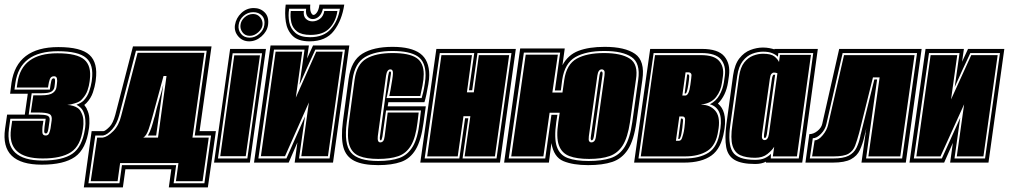

<svg xmlns="http://www.w3.org/2000/svg" viewBox="-26 -708 4393 836"><path d="M156 9Q-26 9 -4 -147L5 -209H82L95 -300H18L24 -347Q47 -503 228 -503Q326 -503 363.5 -469Q401 -435 391 -360L390 -352Q387 -331 378.5 -305.5Q370 -280 350 -259L341 -251L352 -235H351Q362 -215 363 -192Q364 -169 362 -154L361 -147Q349 -59 300.5 -25Q252 9 156 9ZM159 -9Q246 -9 289 -38.5Q332 -68 344 -147L345 -154Q347 -167 345.5 -187.5Q344 -208 335 -226Q327 -241 307 -252Q328 -260 338 -270Q355 -288 362.5 -310.5Q370 -333 373 -352L374 -360Q383 -426 349.5 -455.5Q316 -485 226 -485Q61 -485 41 -347L37 -318H191L194 -339Q195 -346 197.5 -356.5Q200 -367 208 -367Q213 -367 213.5 -360Q214 -353 213 -345L211 -329Q209 -317 199 -310Q188 -302 155 -302H112L99 -209H141Q168 -209 180 -204.5Q192 -200 190 -184L185 -149Q184 -141 181.5 -134Q179 -127 174 -127Q166 -127 166.5 -137.5Q167 -148 168 -156L173 -191H19L13 -147Q-6 -9 159 -9ZM160 -18Q4 -18 22 -147L27 -182H163L159 -156Q158 -146 158.5 -132Q159 -118 173 -118Q184 -118 188 -128Q192 -138 194 -149L199 -184Q202 -206 188 -212Q174 -218 142 -218H108L119 -293H154Q191 -293 205 -304Q218 -314 220 -329L222 -345Q224 -356 222 -366Q220 -376 209 -376Q195 -376 190.5 -362Q186 -348 185 -339L183 -327H47L50 -347Q68 -476 224 -476Q309 -476 341 -448.5Q373 -421 365 -360L364 -352Q362 -335 355 -314.5Q348 -294 332 -277Q322 -264 299 -258Q284 -253 267 -251L279 -250Q282 -249 285 -248.5Q288 -248 292 -247Q303 -244 312.5 -237.5Q322 -231 327 -220Q336 -204 337 -185Q338 -166 336 -154L335 -147Q325 -73 283 -45.5Q241 -18 160 -18Z M339 108 373 -137H425Q433 -138 451 -156Q466 -171 476 -208L553 -506H895L843 -137H914L879 108H709L720 29H520L509 108ZM359 90H494L505 11H741L730 90H864L893 -118H822L874 -487H566L493 -206Q483 -168 462 -144.5Q441 -121 423 -118H389ZM369 81 397 -109H422Q442 -112 467 -137Q492 -162 502 -205L573 -478H864L812 -109H883L856 81H740L751 2H497L486 81ZM598 -109H662L699 -377H686L639 -204Q632 -178 622 -147.5Q612 -117 598 -109ZM618 -118Q627 -133 633.5 -153Q640 -173 645 -193L648 -202Q656 -237 666 -270Q671 -287 676 -305Q681 -323 685 -340L654 -118Z M906 0 976 -495H1132L1062 0ZM923 -18H1051L1115 -476H987ZM933 -28 994 -467H1106L1044 -28ZM1059 -528Q1030 -528 1011.5 -549.5Q993 -571 997 -599Q1002 -630 1025 -651.5Q1048 -673 1079 -673Q1108 -673 1127 -653.5Q1146 -634 1141 -599Q1137 -571 1112.5 -549.5Q1088 -528 1059 -528ZM1061 -544Q1084 -544 1103 -560.5Q1122 -577 1125 -599Q1129 -625 1114.5 -640Q1100 -655 1077 -655Q1053 -655 1034.5 -639Q1016 -623 1013 -599Q1010 -577 1023.5 -560.5Q1037 -544 1061 -544ZM1062 -552Q1041 -552 1030 -567Q1019 -582 1021 -599Q1023 -618 1039 -632.5Q1055 -647 1076 -647Q1095 -647 1107 -632.5Q1119 -618 1117 -599Q1115 -582 1098 -567Q1081 -552 1062 -552Z M1322 -528Q1272 -528 1248 -552Q1224 -576 1218.5 -613Q1213 -650 1218 -688H1325Q1323 -665 1328 -654Q1333 -643 1339 -643Q1346 -643 1354 -654Q1362 -665 1365 -688H1473Q1463 -620 1428 -574Q1393 -528 1322 -528ZM1324 -546Q1383 -546 1414.5 -581.5Q1446 -617 1454 -670H1380Q1375 -647 1362.5 -636Q1350 -625 1336 -625Q1322 -625 1313 -636Q1304 -647 1307 -670H1233Q1228 -640 1233.5 -611.5Q1239 -583 1260.5 -564.5Q1282 -546 1324 -546ZM1326 -556Q1287 -556 1267.5 -571Q1248 -586 1242.5 -610Q1237 -634 1240 -660H1297Q1294 -638 1305.5 -626.5Q1317 -615 1334.5 -615Q1352 -615 1367 -626Q1382 -637 1386 -660H1443Q1437 -616 1409.5 -586Q1382 -556 1326 -556ZM1080 0 1152 -510H1319L1311 -453L1337 -510H1495L1424 0H1257L1269 -88L1231 0ZM1099 -18H1221L1302 -201L1276 -18H1409L1476 -492H1347Q1330 -455 1312.5 -416.5Q1295 -378 1278 -339L1300 -492H1167ZM1110 -28 1174 -483H1290L1262 -283L1351 -483H1466L1402 -28H1286L1319 -262L1215 -28Z M1621 11Q1554 11 1517 -7.5Q1480 -26 1469 -67.5Q1458 -109 1467 -179L1492 -365Q1503 -444 1551.5 -474Q1600 -504 1683 -504Q1764 -504 1803.5 -475Q1843 -446 1843 -381Q1843 -364 1839 -341Q1835 -318 1830.5 -296.5Q1826 -275 1822 -263H1665L1662 -245H1828L1818 -173Q1808 -97 1784 -57Q1760 -17 1720 -3Q1680 11 1621 11ZM1621 -7Q1676 -7 1712.5 -20Q1749 -33 1771 -69.5Q1793 -106 1801 -176L1807 -227H1655L1639 -113Q1636 -97 1632 -97Q1627 -97 1628 -111L1664 -377Q1666 -389 1667.5 -393Q1669 -397 1672 -397Q1678 -397 1676 -385Q1675 -377 1671.5 -356Q1668 -335 1664 -313Q1660 -291 1657 -281H1810Q1813 -290 1817 -308Q1821 -326 1824 -346Q1827 -366 1827 -381Q1827 -440 1792 -463Q1757 -486 1683 -486Q1608 -486 1563.5 -459.5Q1519 -433 1509 -362L1484 -176Q1471 -81 1502 -44Q1533 -7 1621 -7ZM1621 -16Q1570 -16 1538.5 -28.5Q1507 -41 1495.5 -75.5Q1484 -110 1493 -176L1518 -361Q1527 -428 1569 -452.5Q1611 -477 1683 -477Q1755 -477 1787 -456Q1819 -435 1819 -385Q1819 -363 1813.5 -335Q1808 -307 1804 -290H1669Q1671 -297 1674.5 -317.5Q1678 -338 1681.5 -359Q1685 -380 1685 -390Q1685 -406 1674 -406Q1659 -406 1655 -379L1619 -115Q1616 -88 1630 -88Q1637 -88 1642 -93.5Q1647 -99 1649 -115L1662 -218H1797L1792 -176Q1784 -109 1763.5 -74.5Q1743 -40 1708 -28Q1673 -16 1621 -16Z M1804 0 1874 -495H2220L2151 0ZM1823 -18H1974L1999 -193H2013L1988 -18H2136L2201 -477H2053L2030 -315H2016L2039 -477H1889ZM1834 -27 1896 -468H2029L2007 -306H2037L2059 -468H2191L2129 -27H1997L2022 -202H1992L1967 -27Z M2535 11Q2469 11 2427 -6.5Q2385 -24 2375 -85L2364 0H2169L2239 -497H2433L2423 -424Q2447 -469 2492.5 -486.5Q2538 -504 2607 -504Q2695 -504 2739 -473.5Q2783 -443 2771 -361L2745 -176Q2734 -97 2708 -57Q2682 -17 2640 -3Q2598 11 2535 11ZM2537 -7Q2594 -7 2632.5 -19.5Q2671 -32 2694 -68.5Q2717 -105 2727 -176L2753 -361Q2763 -433 2724 -459.5Q2685 -486 2605 -486Q2526 -486 2479.5 -459.5Q2433 -433 2422 -361L2416 -314H2390L2413 -479H2255L2189 -18H2348L2375 -208H2401L2396 -176Q2386 -106 2398.5 -69.5Q2411 -33 2446 -20Q2481 -7 2537 -7ZM2539 -16Q2486 -16 2453 -28.5Q2420 -41 2407.5 -75.5Q2395 -110 2405 -176L2411 -217H2367L2340 -27H2200L2263 -470H2403L2379 -305H2423L2431 -361Q2441 -428 2485 -452.5Q2529 -477 2604 -477Q2679 -477 2716.5 -452.5Q2754 -428 2743 -361L2717 -176Q2707 -109 2685.5 -75Q2664 -41 2628.5 -28.5Q2593 -16 2539 -16ZM2549 -88Q2556 -88 2561.5 -93.5Q2567 -99 2569 -115L2606 -379Q2608 -395 2605 -400Q2601 -406 2594 -406Q2579 -406 2575 -379L2538 -115Q2536 -98 2539 -94Q2542 -88 2549 -88ZM2550 -97Q2548 -97 2547 -101Q2545 -104 2547 -115L2584 -379Q2587 -397 2592 -397Q2600 -397 2597 -379L2560 -115Q2559 -110 2558 -106.5Q2557 -103 2556 -101Q2553 -97 2550 -97Z M2735 0 2805 -495H3030Q3101 -495 3128 -462.5Q3155 -430 3148 -378L3144 -350Q3135 -292 3100 -257Q3139 -225 3129 -150L3127 -138Q3115 -62 3072 -31Q3029 0 2953 0ZM2754 -18H2955Q3020 -18 3059.5 -43.5Q3099 -69 3109 -138L3111 -150Q3117 -195 3105 -220.5Q3093 -246 3065 -254Q3092 -268 3106.5 -293.5Q3121 -319 3126 -350L3130 -378Q3136 -422 3113 -449.5Q3090 -477 3028 -477H2820ZM2764 -27 2826 -468H3026Q3083 -468 3105 -443Q3127 -418 3122 -378L3118 -350Q3113 -312 3091.5 -285Q3070 -258 3028 -253V-252Q3065 -252 3087.5 -227Q3110 -202 3103 -150L3101 -138Q3092 -75 3054 -51Q3016 -27 2956 -27ZM2945 -292H2958Q2974 -292 2980 -339Q2982 -355 2983.5 -365.5Q2985 -376 2985 -382Q2983 -393 2972 -393H2959ZM2955 -301 2966 -384H2970Q2975 -384 2975 -375Q2975 -370 2974 -361Q2973 -352 2971 -339Q2965 -301 2959 -301ZM2917 -95H2930Q2940 -95 2944 -108Q2946 -114 2949 -124.5Q2952 -135 2954 -151Q2957 -175 2957 -188Q2957 -201 2945 -201H2932ZM2927 -103 2939 -192H2943Q2948 -192 2948 -182L2945 -151Q2943 -138 2941.5 -128.5Q2940 -119 2938 -114Q2935 -103 2931 -103Z M3262 6Q3203 6 3173 -11.5Q3143 -29 3136 -67.5Q3129 -106 3137 -168L3166 -380Q3173 -428 3193.5 -454Q3214 -480 3241.5 -490.5Q3269 -501 3296 -501Q3311 -501 3324 -498.5Q3337 -496 3346 -493V-495H3535L3467 0H3309V-4Q3290 6 3262 6ZM3262 -12Q3288 -12 3304 -19.5Q3320 -27 3331 -38L3330 -18H3452L3515 -477H3363L3361 -461Q3352 -470 3336.5 -476.5Q3321 -483 3296 -483Q3273 -483 3249.5 -474Q3226 -465 3208 -442Q3190 -419 3184 -377L3154 -165Q3142 -82 3164 -47Q3186 -12 3262 -12ZM3262 -21Q3223 -21 3198 -32Q3173 -43 3163.5 -74Q3154 -105 3163 -165L3192 -376Q3198 -415 3214.5 -436Q3231 -457 3253 -465.5Q3275 -474 3296 -474Q3331 -474 3345.5 -462.5Q3360 -451 3366 -438L3370 -469H3505L3444 -27H3339L3345 -69Q3336 -54 3315.5 -37.5Q3295 -21 3262 -21ZM3303 -98Q3318 -98 3322 -124L3359 -389Q3352 -392 3344 -392Q3338 -392 3333 -386.5Q3328 -381 3326 -365L3292 -124Q3290 -109 3293.5 -103.5Q3297 -98 3303 -98ZM3304 -107Q3302 -107 3301 -110.5Q3300 -114 3301 -124L3335 -364Q3338 -383 3344 -383Q3347 -383 3349 -382L3313 -124Q3310 -107 3304 -107Z M3481 0 3498 -124Q3516 -124 3533 -137.5Q3550 -151 3554 -168L3628 -495H3987L3918 0H3725L3746 -150Q3744 -144 3744 -141L3742 -131Q3740 -127 3740 -124L3738 -115Q3730 -81 3718 -55Q3706 -29 3679 -14.5Q3652 0 3600 0ZM3500 -18H3602Q3646 -18 3669 -30Q3692 -42 3703 -64Q3714 -86 3720 -115L3721 -121Q3722 -123 3722 -124.5Q3722 -126 3723 -128L3781 -362H3793L3745 -18H3902L3967 -477H3643L3572 -167Q3567 -144 3548.5 -125Q3530 -106 3513 -106ZM3510 -27 3521 -97Q3538 -97 3556.5 -119.5Q3575 -142 3580 -166L3649 -468H3956L3894 -27H3755L3804 -371H3775L3715 -130Q3706 -97 3697.5 -74Q3689 -51 3669 -39Q3649 -27 3603 -27Z M3934 0 4004 -495H4171L4163 -439L4189 -495H4347L4278 0H4111L4123 -86L4085 0ZM3953 -18H4075L4155 -195L4130 -18H4263L4328 -477H4199Q4182 -442 4165 -404.5Q4148 -367 4131 -329L4152 -477H4019ZM3964 -27 4026 -468H4142L4115 -275L4203 -468H4318L4256 -27H4140L4172 -254L4069 -27Z"/></svg>

Font: Alumni Sans Collegiate One
Style: Italic
Weight: 400
Italic angle: -8°
Designer: Robert E. Leuschke
Foundry: Robert E. Leuschke
Version: Version 1.100